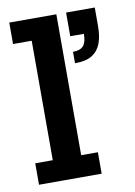

<svg xmlns="http://www.w3.org/2000/svg" viewBox="-71 -631 478 679"><g transform="rotate(-10 168.0 -291.5)"><path d="M14 0V-77H77V-506H10V-583H179V-77H239V0ZM214 -401V-442Q240 -442 251.5 -455Q263 -468 263 -498H214V-583H317V-516Q317 -480 307.5 -454.5Q298 -429 276 -415Q254 -401 214 -401Z"/></g></svg>

Font: Rokkitt SemiBold
Style: Regular
Weight: 600
Designer: Vernon Adams
Foundry: Vernon Adams
Version: Version 3.103